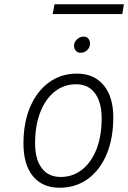

<svg xmlns="http://www.w3.org/2000/svg" viewBox="-20 -868 601 900"><path d="M259.5 12Q179 12 134.5 -42Q90 -96 90 -195.5Q90 -293 121.5 -366.8Q153 -440.5 209.5 -481.8Q266 -523 340.5 -523Q420.5 -523 465.8 -468.5Q511 -414 511 -318.5Q511 -219 479.8 -144.8Q448.5 -70.5 391.8 -29.2Q335 12 259.5 12ZM264.5 -38.5Q321.5 -38.5 365 -73Q408.5 -107.5 432.5 -169.2Q456.5 -231 456.5 -312.5Q456.5 -388.5 425.2 -430.8Q394 -473 337 -473Q279.5 -473 236 -438.2Q192.5 -403.5 168.5 -341.2Q144.5 -279 144.5 -196.5Q144.5 -121 175.8 -79.8Q207 -38.5 264.5 -38.5ZM357.5 -620.5Q344.5 -620.5 335.8 -630Q327 -639.5 327 -653Q327 -670.5 341 -683.5Q355 -696.5 372 -696.5Q386 -696.5 394 -687Q402 -677.5 402 -663.5Q402 -646 388.8 -633.2Q375.5 -620.5 357.5 -620.5ZM227 -802 235.5 -848H561L553 -802Z"/></svg>

Font: Overpass ExtraLight
Style: Italic
Weight: 250
Italic angle: -10°
Designer: Delve Withrington, Dave Bailey, Thomas Jockin
Foundry: Delve Fonts LLC
Version: Version 4.000